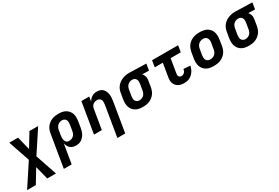

<svg xmlns="http://www.w3.org/2000/svg" viewBox="35 -1568 4106 2823"><g transform="rotate(-30 2087.5 -156.5)"><path d="M111 215H-37L208 -158L85 -520H233L290 -294L427 -520H575L330 -147L453 215H305L248 -11Z M587 215 678 -334Q682 -361 692 -388Q702 -415 719.5 -438.5Q737 -462 760.5 -480Q784 -498 811 -509Q838 -520 865.5 -524Q893 -528 920 -528Q952 -528 983 -522.5Q1014 -517 1040.5 -502Q1067 -487 1086.5 -463.5Q1106 -440 1115.5 -411Q1125 -382 1125 -350Q1125 -318 1120 -286L1104 -186Q1100 -163 1093.5 -139.5Q1087 -116 1076 -94Q1065 -72 1048.5 -52.5Q1032 -33 1011 -18.5Q990 -4 966 2Q942 8 919 8Q891 8 866 0.5Q841 -7 821.5 -23.5Q802 -40 791 -63Q780 -86 774 -111L720 215ZM862 -102Q882 -102 902 -109Q922 -116 937.5 -130.5Q953 -145 961.5 -164.5Q970 -184 973 -204L990 -304Q993 -324 992.5 -344.5Q992 -365 983.5 -382Q975 -399 957.5 -408.5Q940 -418 920 -418Q900 -418 880 -411Q860 -404 844.5 -389.5Q829 -375 820 -355.5Q811 -336 808 -316L794 -232Q792 -217 791 -202Q790 -187 791.5 -173Q793 -159 798 -146Q803 -133 811.5 -122.5Q820 -112 833.5 -107Q847 -102 862 -102Z M1496 215 1582 -304Q1585 -324 1585 -344Q1585 -364 1577.5 -381Q1570 -398 1553 -408Q1536 -418 1516 -418Q1498 -418 1479.5 -413Q1461 -408 1446 -396Q1431 -384 1422 -366.5Q1413 -349 1411 -332L1356 0H1223L1309 -520H1442L1429 -441Q1440 -461 1455.5 -477.5Q1471 -494 1490 -506Q1509 -518 1530.5 -523Q1552 -528 1573 -528Q1602 -528 1628 -519.5Q1654 -511 1672.5 -493Q1691 -475 1701.5 -450Q1712 -425 1716 -398Q1720 -371 1718.5 -342.5Q1717 -314 1712 -286L1629 215Z M2053 8Q2021 8 1990 2.5Q1959 -3 1932.5 -18Q1906 -33 1887 -56.5Q1868 -80 1858.5 -109Q1849 -138 1848.5 -170Q1848 -202 1853 -234L1870 -334Q1874 -361 1884.5 -387.5Q1895 -414 1913 -437Q1931 -460 1955 -477.5Q1979 -495 2005 -505.5Q2031 -516 2058.5 -522Q2086 -528 2113 -528H2131L2412 -520L2394 -410L2279 -413Q2291 -401 2299 -386.5Q2307 -372 2311.5 -355.5Q2316 -339 2315.5 -321.5Q2315 -304 2312 -286L2296 -186Q2291 -159 2281 -132Q2271 -105 2253.5 -81.5Q2236 -58 2212.5 -40Q2189 -22 2162.5 -11Q2136 0 2108 4Q2080 8 2053 8ZM2054 -102Q2074 -102 2094 -109Q2114 -116 2129.5 -130.5Q2145 -145 2153.5 -164.5Q2162 -184 2165 -204L2182 -304Q2185 -323 2185 -342.5Q2185 -362 2177.5 -379Q2170 -396 2154.5 -406Q2139 -416 2120 -418H2107Q2087 -418 2067.5 -410Q2048 -402 2033.5 -387.5Q2019 -373 2011 -354Q2003 -335 2000 -316L1983 -216Q1980 -196 1980.5 -175.5Q1981 -155 1990 -138Q1999 -121 2016.5 -111.5Q2034 -102 2054 -102Z M2754 8Q2728 8 2703 3.5Q2678 -1 2656.5 -13Q2635 -25 2619 -43.5Q2603 -62 2595 -85.5Q2587 -109 2586.5 -135Q2586 -161 2591 -187L2628 -410H2491L2509 -520H2951L2933 -410H2761L2721 -169Q2719 -156 2720 -143.5Q2721 -131 2728 -121Q2735 -111 2746.5 -106.5Q2758 -102 2771 -102Q2785 -102 2799 -108.5Q2813 -115 2822.5 -126.5Q2832 -138 2837.5 -151.5Q2843 -165 2845 -179L2957 -170Q2953 -147 2944 -124Q2935 -101 2921 -80Q2907 -59 2888.5 -41.5Q2870 -24 2848 -12.5Q2826 -1 2801.5 3.5Q2777 8 2754 8Z M3257 8Q3224 8 3192.5 2.5Q3161 -3 3134.5 -17.5Q3108 -32 3088.5 -55.5Q3069 -79 3059 -108Q3049 -137 3048.5 -169.5Q3048 -202 3053 -234L3070 -334Q3075 -362 3085 -389Q3095 -416 3112.5 -439.5Q3130 -463 3154.5 -481Q3179 -499 3206 -509.5Q3233 -520 3261 -524Q3289 -528 3316 -528Q3349 -528 3380.5 -522.5Q3412 -517 3439 -502.5Q3466 -488 3485.5 -464.5Q3505 -441 3514.5 -412Q3524 -383 3524.5 -350.5Q3525 -318 3520 -286L3504 -186Q3499 -158 3489 -131Q3479 -104 3461 -80.5Q3443 -57 3418.5 -39Q3394 -21 3367.5 -10.5Q3341 0 3312.5 4Q3284 8 3257 8ZM3257 -102Q3278 -102 3298.5 -108.5Q3319 -115 3335.5 -129.5Q3352 -144 3361 -164Q3370 -184 3373 -204L3390 -304Q3394 -325 3392.5 -345.5Q3391 -366 3382 -383Q3373 -400 3355 -409Q3337 -418 3317 -418Q3296 -418 3275.5 -411.5Q3255 -405 3238.5 -390.5Q3222 -376 3212.5 -356Q3203 -336 3200 -316L3183 -216Q3180 -195 3181 -174.5Q3182 -154 3191.5 -137Q3201 -120 3219 -111Q3237 -102 3257 -102Z M3853 8Q3821 8 3790 2.5Q3759 -3 3732.5 -18Q3706 -33 3687 -56.5Q3668 -80 3658.5 -109Q3649 -138 3648.5 -170Q3648 -202 3653 -234L3670 -334Q3674 -361 3684.5 -387.5Q3695 -414 3713 -437Q3731 -460 3755 -477.5Q3779 -495 3805 -505.5Q3831 -516 3858.5 -522Q3886 -528 3913 -528H3931L4212 -520L4194 -410L4079 -413Q4091 -401 4099 -386.5Q4107 -372 4111.5 -355.5Q4116 -339 4115.5 -321.5Q4115 -304 4112 -286L4096 -186Q4091 -159 4081 -132Q4071 -105 4053.5 -81.5Q4036 -58 4012.5 -40Q3989 -22 3962.5 -11Q3936 0 3908 4Q3880 8 3853 8ZM3854 -102Q3874 -102 3894 -109Q3914 -116 3929.5 -130.5Q3945 -145 3953.5 -164.5Q3962 -184 3965 -204L3982 -304Q3985 -323 3985 -342.5Q3985 -362 3977.5 -379Q3970 -396 3954.5 -406Q3939 -416 3920 -418H3907Q3887 -418 3867.5 -410Q3848 -402 3833.5 -387.5Q3819 -373 3811 -354Q3803 -335 3800 -316L3783 -216Q3780 -196 3780.5 -175.5Q3781 -155 3790 -138Q3799 -121 3816.5 -111.5Q3834 -102 3854 -102Z"/></g></svg>

Font: Iosevka Extrabold Extended
Style: Italic
Weight: 800
Width: 7
Italic angle: -9°
Monospace: yes
Designer: Belleve Invis
Foundry: Belleve Invis
Version: Version 32.5.0; ttfautohint (v1.8.4)